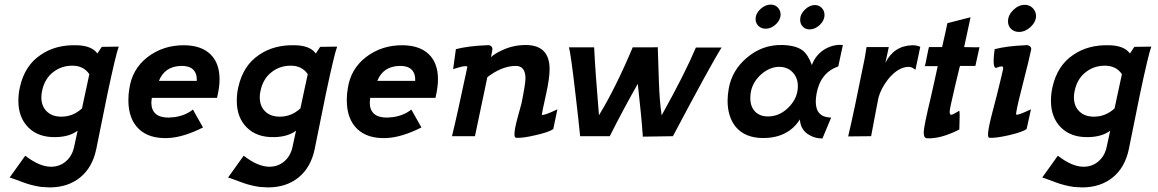

<svg xmlns="http://www.w3.org/2000/svg" viewBox="-20 -593 5040 836"><path d="M423 -389 497 -390Q485 -359 448 -185Q419 -40 399 57Q382 137 328.5 180Q275 223 196 223Q186 223 160 221Q118 215 81 201Q39 185 22 180L90 85Q152 133 202 133Q240 133 267.5 109Q295 85 303 45L318 -24Q282 3 223 4Q148 6 104 -37.5Q60 -81 60 -154Q60 -186 67 -215Q88 -308 157 -354Q222 -399 315 -396Q380 -394 404 -360ZM369 -270Q344 -307 295 -307Q248 -307 213 -280Q174 -251 163 -196Q160 -182 160 -170Q160 -131 183.5 -108Q207 -85 247 -85Q298 -85 337 -121Q342 -146 354 -200.5Q366 -255 369 -270Z M925 -167H641Q639 -153 639 -147Q639 -81 714 -81Q722 -81 740 -83Q788 -90 820 -116L864 -38Q778 5 713 8Q630 12 584.5 -31.5Q539 -75 539 -157Q539 -183 543 -206Q555 -292 622 -344Q691 -397 783 -396Q857 -395 896.5 -356.5Q936 -318 936 -248Q936 -213 925 -167ZM672 -241H837Q838 -274 820.5 -290.5Q803 -307 768 -306Q697 -304 672 -241Z M1374 -389 1448 -390Q1436 -359 1399 -185Q1370 -40 1350 57Q1333 137 1279.5 180Q1226 223 1147 223Q1137 223 1111 221Q1069 215 1032 201Q990 185 973 180L1041 85Q1103 133 1153 133Q1191 133 1218.5 109Q1246 85 1254 45L1269 -24Q1233 3 1174 4Q1099 6 1055 -37.5Q1011 -81 1011 -154Q1011 -186 1018 -215Q1039 -308 1108 -354Q1173 -399 1266 -396Q1331 -394 1355 -360ZM1320 -270Q1295 -307 1246 -307Q1199 -307 1164 -280Q1125 -251 1114 -196Q1111 -182 1111 -170Q1111 -131 1134.5 -108Q1158 -85 1198 -85Q1249 -85 1288 -121Q1293 -146 1305 -200.5Q1317 -255 1320 -270Z M1876 -167H1592Q1590 -153 1590 -147Q1590 -81 1665 -81Q1673 -81 1691 -83Q1739 -90 1771 -116L1815 -38Q1729 5 1664 8Q1581 12 1535.5 -31.5Q1490 -75 1490 -157Q1490 -183 1494 -206Q1506 -292 1573 -344Q1642 -397 1734 -396Q1808 -395 1847.5 -356.5Q1887 -318 1887 -248Q1887 -213 1876 -167ZM1623 -241H1788Q1789 -274 1771.5 -290.5Q1754 -307 1719 -306Q1648 -304 1623 -241Z M2407 -117 2389 -31Q2369 -17 2310 -4Q2255 9 2227 7Q2220 6 2220 -8Q2220 -30 2233 -78L2251 -144Q2268 -229 2268 -251Q2268 -306 2226 -306Q2166 -306 2102 -257L2048 0H1948Q1970 -89 2015 -302Q2014 -305 2006 -305Q1996 -305 1976 -299Q1958 -294 1953 -292L1965 -379Q2020 -393 2099 -396Q2110 -398 2117.5 -392.5Q2125 -387 2124 -378L2118 -344Q2134 -360 2168 -375Q2215 -397 2269 -397Q2373 -397 2373 -292Q2373 -253 2359 -189Q2338 -94 2339 -93Q2349 -89 2407 -117Z M3010 -386H3122Q3080 -321 2910 0L2779 2Q2774 -77 2757 -228Q2695 -119 2635 0H2506Q2498 -80 2486 -181Q2465 -364 2457 -387H2567Q2572 -281 2588 -91Q2661 -211 2735 -387Q2799 -387 2822 -387Q2845 -387 2844 -388Q2848 -285 2849 -236Q2852 -149 2861 -91Q2962 -272 3010 -386Z M3505 -465Q3487 -465 3475.5 -477Q3464 -489 3464 -507Q3464 -531 3484.5 -551Q3505 -571 3528 -571Q3546 -571 3558 -558.5Q3570 -546 3570 -528Q3570 -504 3549.5 -484.5Q3529 -465 3505 -465ZM3378 -520Q3373 -499 3354 -483.5Q3335 -468 3314 -468Q3295 -468 3282.5 -480Q3270 -492 3270 -510Q3270 -534 3291 -553.5Q3312 -573 3336 -573Q3357 -573 3369.5 -557Q3382 -541 3378 -520ZM3650 -397 3630 -304Q3551 -276 3535 -183Q3532 -164 3532 -150Q3532 -82 3599 -81L3561 10Q3525 10 3496 -10Q3465 -32 3463 -73Q3411 8 3303 8Q3225 8 3184 -40Q3148 -84 3148 -155Q3148 -177 3153 -207Q3167 -286 3230 -340Q3299 -400 3389 -397Q3445 -395 3474 -374Q3498 -356 3515 -310Q3533 -358 3577 -382Q3614 -401 3650 -397ZM3454 -218Q3454 -255 3430.5 -279Q3407 -303 3369 -302Q3330 -300 3295 -270Q3259 -238 3250 -196Q3247 -181 3247 -166Q3247 -129 3267.5 -107.5Q3288 -86 3324 -86Q3375 -86 3414 -126Q3454 -166 3454 -218Z M3987 -389 3966 -289Q3950 -302 3938 -302Q3891 -302 3847 -248Q3816 -208 3805 -168Q3801 -147 3790 -90Q3779 -33 3773 0L3673 1Q3697 -99 3745 -339Q3745 -342 3753 -388H3850L3835 -319Q3872 -394 3953 -396Q3973 -396 3987 -389Z M4245 -388 4227 -306H4160Q4159 -303 4156.5 -293Q4154 -283 4148.5 -260Q4143 -237 4138 -216Q4115 -118 4115 -107Q4115 -93 4122 -93Q4126 -93 4140 -101Q4149 -107 4157 -111Q4160 -105 4157 -29Q4074 13 4015 9Q4002 8 4002 -17Q4002 -41 4034 -174Q4036 -183 4040 -200.5Q4044 -218 4050.5 -248Q4057 -278 4063 -305H4006Q4009 -308 4016 -347Q4024 -388 4025 -388H4082Q4100 -465 4105 -492L4206 -518L4178 -388Q4247 -386 4245 -388Z M4417 -454Q4396 -454 4382.5 -467Q4369 -480 4369 -500Q4369 -527 4392 -549.5Q4415 -572 4442 -572Q4463 -572 4477 -557.5Q4491 -543 4491 -523Q4491 -498 4467 -475Q4443 -454 4417 -454ZM4470 -378Q4464 -346 4429 -209Q4400 -96 4405 -94Q4412 -90 4469 -117L4450 -31Q4432 -18 4372 -4Q4315 9 4288 7Q4282 6 4282 -8Q4282 -30 4299 -96L4320 -177Q4348 -289 4348 -296Q4348 -304 4341 -304Q4334 -304 4319 -298Q4299 -292 4311 -379Q4366 -393 4445 -396Q4455 -398 4463 -392.5Q4471 -387 4470 -378Z M4919 -389 4993 -390Q4981 -359 4944 -185Q4915 -40 4895 57Q4878 137 4824.5 180Q4771 223 4692 223Q4682 223 4656 221Q4614 215 4577 201Q4535 185 4518 180L4586 85Q4648 133 4698 133Q4736 133 4763.5 109Q4791 85 4799 45L4814 -24Q4778 3 4719 4Q4644 6 4600 -37.5Q4556 -81 4556 -154Q4556 -186 4563 -215Q4584 -308 4653 -354Q4718 -399 4811 -396Q4876 -394 4900 -360ZM4865 -270Q4840 -307 4791 -307Q4744 -307 4709 -280Q4670 -251 4659 -196Q4656 -182 4656 -170Q4656 -131 4679.5 -108Q4703 -85 4743 -85Q4794 -85 4833 -121Q4838 -146 4850 -200.5Q4862 -255 4865 -270Z"/></svg>

Font: GFS Neohellenic Rg
Style: Bold Italic
Weight: 700
Italic angle: -12°
Designer: Designed by Takis Katsoulidis and George D. Matthiopoulos.
Foundry: Designed by Takis Katsoulidis and George D. Matthiopoulos.
Version: Version 1.0